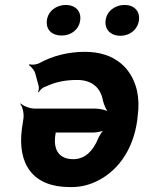

<svg xmlns="http://www.w3.org/2000/svg" viewBox="-20 -749 584 778"><path d="M123 -451 136 -403C139 -395 137 -382 134 -376L137 -375C140 -381 149 -391 157 -395L174 -402C207 -417 246 -425 293 -425C355 -425 388 -391 397 -342C401 -324 412 -299 423 -291L425 -294C415 -302 385 -309 366 -309H120C101 -309 73 -320 64 -330L62 -328C71 -318 78 -288 75 -269L69 -229C49 -82 115 9 262 9C299 10 333 3 364 -11C453 -50 519 -138 536 -261L538 -280C543 -316 542 -350 535 -382C514 -472 446 -539 324 -539C253 -539 190 -521 141 -494C129 -487 107 -485 100 -489L97 -485C105 -481 121 -462 123 -451ZM204 -200 205 -206C205 -209 207 -215 205 -216L202 -214C203 -212 209 -212 212 -212H358C373 -212 398 -217 409 -224L406 -228C396 -221 382 -199 376 -184C358 -141 327 -104 277 -104C219 -104 196 -142 204 -200ZM230 -605C268 -605 300 -629 305 -667C310 -704 285 -729 247 -729C209 -729 175 -705 170 -667C165 -628 191 -605 230 -605ZM468 -604C506 -604 538 -629 543 -667C548 -704 523 -729 485 -729C447 -729 413 -705 408 -667C403 -629 429 -604 468 -604Z"/></svg>

Font: Asimov
Style: EdgeIt
Weight: 500
Designer: Google
Version: Version 2.000980: 2014